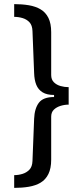

<svg xmlns="http://www.w3.org/2000/svg" viewBox="-20 -755 397 934"><path d="M49 -735Q87 -735 120 -729.5Q153 -724 177.5 -709.5Q202 -695 215.5 -668Q229 -641 229 -598V-390Q229 -368 242 -355Q255 -342 274.5 -336.5Q294 -331 314 -331V-246Q294 -246 274.5 -240Q255 -234 242 -221.5Q229 -209 229 -187V22Q229 64 215.5 91.5Q202 119 177.5 133.5Q153 148 120 153.5Q87 159 49 159V97Q69 97 89 91Q109 85 123 70.5Q137 56 138 28L146 -177Q148 -227 169 -255Q190 -283 243 -283V-293Q208 -293 187 -306Q166 -319 156.5 -342.5Q147 -366 146 -400L138 -604Q137 -632 123.5 -646.5Q110 -661 90 -667Q70 -673 49 -673Z"/></svg>

Font: Archivo SemiCondensed Medium
Style: Regular
Weight: 500
Width: 4
Designer: Hector Gatti
Foundry: Omnibus-Type
Version: Version 2.001